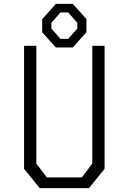

<svg xmlns="http://www.w3.org/2000/svg" viewBox="-20 -965 660 985"><path d="M183.5 0H436.5L516.5 -99V-730H453.5V-126L400 -55H220L166.5 -126V-730H103.5V-99ZM196.5 -799.5 266.5 -721.5H353.5L423.5 -800V-867L353.5 -945H266.5L196.5 -866.5ZM243.5 -818.5V-848L290 -901H330L376.5 -848V-818.5L330 -765.5H290Z"/></svg>

Font: Monaspace Krypton ExtraLight
Style: Regular
Weight: 200
Designer: Riley Cran & the Lettermatic Team
Foundry: Lettermatic
Version: Version 1.101 (Monaspace Krypton)